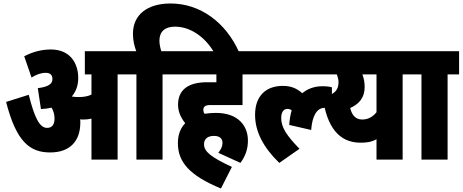

<svg xmlns="http://www.w3.org/2000/svg" viewBox="-20 -916 2655 1102"><path d="M441 -212C441 -219 441 -225 440 -231C447 -230 455 -230 462 -230C477 -230 491 -232 505 -235V0H655V-489H721V-622H467V-489H505V-373C484 -363 460 -359 433 -359C417 -359 404 -360 392 -362C416 -390 429 -426 429 -468C429 -555 381 -632 272 -632C214 -632 163 -616 119 -593L161 -471C188 -488 215 -498 242 -498C269 -498 281 -485 281 -462C281 -436 261 -418 197 -410L215 -290C237 -291 257 -294 276 -298C287 -279 293 -259 293 -236C293 -201 279 -182 250 -182C207 -182 178 -241 145 -372L15 -331C74 -100 153 -41 268 -41C383 -41 441 -108 441 -212Z M913 -489H979V-622H906C900 -640 895 -662 895 -683C895 -734 926 -763 984 -763C1070 -763 1154 -708 1209 -615H1353C1276 -789 1128 -896 959 -896C825 -896 743 -831 743 -722C743 -682 752 -650 762 -622H709V-489H763V0H913Z M1233 -39 1360 19C1388 -19 1403 -59 1403 -109C1403 -195 1346 -268 1219 -268C1196 -268 1175 -266 1154 -263C1149 -270 1147 -278 1147 -285C1147 -304 1159 -313 1185 -313H1372V-489H1433V-622H967V-489H1222V-444H1168C1059 -444 1002 -399 1002 -316C1002 -278 1015 -244 1043 -209C1017 -182 1001 -144 1001 -95C1001 15 1068 91 1248 166L1311 42C1193 -13 1151 -45 1151 -88C1151 -118 1171 -136 1208 -136C1242 -136 1257 -120 1257 -96C1257 -77 1249 -59 1233 -39Z M1421 -489H1879V-622H1421ZM1583 19 1699 -62C1627 -136 1594 -184 1594 -238C1594 -270 1606 -291 1630 -291C1639 -291 1647 -288 1654 -283C1647 -258 1642 -230 1640 -199L1766 -170C1772 -250 1798 -297 1843 -297C1857 -297 1868 -296 1885 -293V-415C1870 -419 1854 -421 1830 -421C1785 -421 1746 -407 1715 -381C1682 -410 1649 -423 1603 -423C1508 -423 1444 -367 1444 -257C1444 -162 1490 -71 1583 19Z M2357 -622H1823V-489H1913C1919 -474 1923 -458 1923 -444C1923 -399 1900 -373 1833 -357C1855 -189 1925 -97 2049 -97C2086 -97 2113 -101 2141 -117V0H2291V-489H2357ZM1990 -296C2041 -319 2073 -355 2073 -417C2073 -444 2068 -468 2060 -489H2141V-272C2119 -244 2091 -230 2059 -230C2023 -230 2000 -253 1990 -296Z M2549 -489H2615V-622H2345V-489H2399V0H2549Z"/></svg>

Font: Noto Sans Devanagari ExtraCondensed Black
Style: Regular
Weight: 900
Width: 2
Designer: Jelle Bosma - Monotype Design Team
Foundry: Monotype Imaging Inc.
Version: Version 2.004